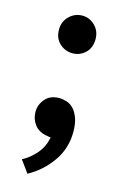

<svg xmlns="http://www.w3.org/2000/svg" viewBox="-97 -474 420 675"><g transform="rotate(15 113.5 -136.5)"><path d="M50 -362Q50 -391 70 -410.5Q90 -430 117 -430Q144 -430 163.5 -410.5Q183 -391 183 -362Q183 -330 163.5 -311.5Q144 -293 117 -293Q90 -293 70 -311.5Q50 -330 50 -362ZM103 10Q75 5 60 -15Q45 -35 45 -61Q45 -87 63 -108Q81 -129 114 -129Q127 -129 141 -124.5Q155 -120 166 -108.5Q177 -97 184.5 -77Q192 -57 192 -26Q192 34 158 82Q124 130 74 157L42 113Q70 98 91.5 73Q113 48 120 13Z"/></g></svg>

Font: Mukta Medium
Style: Regular
Weight: 500
Designer: Girish Dalvi and Yashodeep Gholap
Foundry: Ek Type
Version: Version 2.538;PS 1.002;hotconv 16.6.51;makeotf.lib2.5.65220;